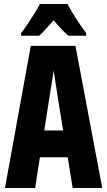

<svg xmlns="http://www.w3.org/2000/svg" viewBox="-20 -947 540 967"><path d="M5 0 135 -716H360L495 0H346L321 -155H181L157 0ZM226 -438 203 -290H298L274 -438Q269 -472 262 -516Q255 -560 250 -592Q246 -560 238.5 -516Q231 -472 226 -438ZM86 -780Q101 -799 119.5 -826.5Q138 -854 155 -881.5Q172 -909 181 -927H320Q337 -894 361.5 -856Q386 -818 414 -780V-767H324Q308 -781 289.5 -800.5Q271 -820 250 -845Q228 -820 209.5 -799.5Q191 -779 177 -767H86Z"/></svg>

Font: Noto Sans Mono ExtraCondensed Black
Style: Regular
Weight: 900
Width: 2
Designer: Monotype Design Team
Foundry: Monotype Imaging Inc.
Version: Version 2.014